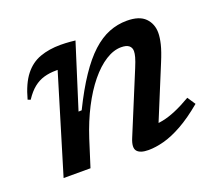

<svg xmlns="http://www.w3.org/2000/svg" viewBox="-93 -629 862 765"><g transform="rotate(-20 338.0 -246.0)"><path d="M43 -338 31.5 -342.5Q48.5 -405.5 76 -440.5Q103.5 -475.5 142 -489.2Q180.5 -503 229 -503Q240 -503 249.8 -502.5Q259.5 -502 269.8 -501.2Q280 -500.5 291.5 -499L206 -228.5L219.5 -229Q256.5 -304.5 291.8 -357Q327 -409.5 362.2 -441.8Q397.5 -474 434 -488.5Q470.5 -503 510 -503Q563 -503 587.5 -478Q612 -453 612 -415Q612 -395.5 605.5 -368.2Q599 -341 581.5 -299L475.5 -41.5L458.5 -75.5Q482.5 -74.5 508.8 -79.8Q535 -85 565.5 -98Q596 -111 632 -132L654.5 -98Q603.5 -55.5 560.8 -31.8Q518 -8 482.2 1.5Q446.5 11 416.5 11Q381 11 368.2 -4.5Q355.5 -20 371 -57L477 -313.5Q488 -340 492 -354.8Q496 -369.5 496 -379.5Q496 -394.5 485.5 -403Q475 -411.5 452.5 -411.5Q420.5 -411.5 386.5 -390Q352.5 -368.5 320 -328.8Q287.5 -289 259.2 -234.2Q231 -179.5 209.5 -113.5L173.5 0H59.5L184.5 -413Q183.5 -413 181.8 -413Q180 -413 178.5 -413Q149.5 -413 126.2 -406.2Q103 -399.5 82.8 -383.5Q62.5 -367.5 43 -338Z"/></g></svg>

Font: Newsreader 9pt Medium
Style: Italic
Weight: 500
Italic angle: -17°
Designer: Hugues Gentile
Foundry: Production Type
Version: Version 1.003